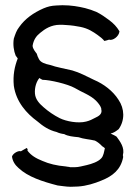

<svg xmlns="http://www.w3.org/2000/svg" viewBox="-20 -627 522 736"><path d="M26 -27C28 -10 37 5 51 17C87 51 143 69 201 84L225 87C233 88 242 89 251 89C260 89 269 88 279 88C311 86 343 76 369 65C412 48 443 23 452 -24C452 -27 452 -30 451 -32C459 -61 440 -85 427 -103C420 -108 412 -111 404 -115C417 -118 426 -125 435 -132C459 -166 458 -210 434 -245C413 -278 378 -305 340 -321C311 -335 285 -349 257 -357C229 -364 197 -369 172 -378C152 -382 135 -388 129 -401C125 -408 123 -414 121 -421C116 -428 105 -440 105 -452C109 -475 119 -489 134 -501C152 -516 176 -532 210 -532H219C223 -532 230 -531 234 -531C254 -530 273 -527 288 -524C318 -518 337 -505 354 -493C363 -487 375 -477 380 -470C386 -471 392 -473 398 -475C411 -470 436 -486 438 -507C427 -525 416 -537 397 -551C385 -560 367 -573 350 -581C336 -587 322 -592 306 -596C281 -602 253 -607 219 -607C211 -607 204 -606 196 -606C176 -605 164 -602 147 -595C108 -578 76 -555 54 -524C43 -510 39 -497 33 -479C29 -456 33 -431 40 -414C43 -410 46 -406 48 -403C36 -372 29 -339 33 -298C42 -236 82 -192 123 -162C144 -144 167 -128 197 -121C205 -117 216 -114 226 -113C240 -105 260 -103 281 -101C300 -94 324 -93 344 -88C354 -83 364 -75 371 -67C374 -65 380 -61 382 -59C379 -46 377 -29 368 -20C356 -7 333 1 312 6C297 9 282 14 266 14H251C249 14 247 14 246 13L238 12L232 11C197 8 168 1 143 -10C118 -20 99 -31 85 -50C86 -51 86 -52 86 -54L83 -60C76 -56 68 -52 60 -47C52 -51 30 -40 26 -27ZM114 -268C112 -292 120 -315 131 -328C134 -326 138 -323 143 -321C171 -321 239 -305 266 -290C294 -273 326 -263 348 -241C355 -234 365 -222 368 -212C368 -210 368 -207 369 -204C371 -189 357 -181 346 -176C335 -170 323 -164 310 -161C279 -153 233 -162 209 -174C187 -185 165 -200 147 -216C132 -229 116 -245 114 -268Z"/></svg>

Font: SolarCharger
Style: 550
Weight: 400
Designer: Mew Too
Foundry: Cannot Into Space Fonts/KineticPlasma Fonts
Version: Version 1.100